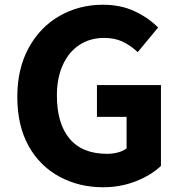

<svg xmlns="http://www.w3.org/2000/svg" viewBox="-20 -776 765 810"><path d="M232 -30Q148 -75 100.5 -160.5Q53 -246 53 -368Q53 -486 101 -574Q149 -662 231.5 -709Q314 -756 414 -756Q489 -756 547 -729Q605 -702 647 -660L561 -556Q530 -585 497 -600.5Q464 -616 419 -616Q360 -616 315 -586.5Q270 -557 245 -502Q220 -447 220 -373Q220 -255 273.5 -191Q327 -127 432 -127Q456 -127 478 -133Q500 -139 514 -150V-283H389V-417H659V-76Q618 -37 553.5 -11.5Q489 14 415 14Q314 14 232 -30Z"/></svg>

Font: Merged Yaku Han JP ExtraBold
Style: Regular
Weight: 800
Designer: Ryoko NISHIZUKA 西塚涼子 (kana, bopomofo & ideographs); Paul D. Hunt (Latin, Greek & Cyrillic); Sandoll Communications 산돌커뮤니
Foundry: Adobe
Version: Version 2.004